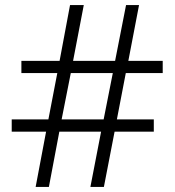

<svg xmlns="http://www.w3.org/2000/svg" viewBox="-20 -734 686 754"><path d="M161 -217H26V-265H170L205 -447H64V-495H214L255 -714H309L267 -495H432L475 -714H526L484 -495H619V-447H474L439 -265H584V-217H430L388 0H335L377 -217H213L172 0H120ZM387 -265 423 -447H258L222 -265Z"/></svg>

Font: OpenSansMMV
Style: Light
Weight: 300
Foundry: Ascender Corporation
Version: Version 4.001